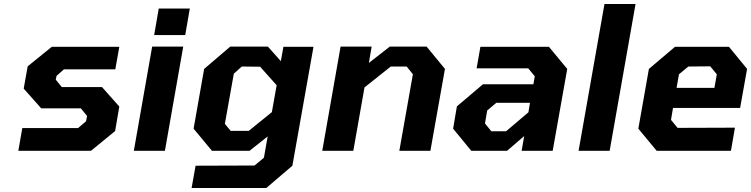

<svg xmlns="http://www.w3.org/2000/svg" viewBox="-20 -757 3771 964"><path d="M72 0 92 -114H372L412 -148L417 -175L386 -213H187L99 -312L119 -424L240 -522H579L559 -409H301L264 -376L260 -357L290 -320H492L579 -222L558 -99L437 0Z M754 -581 777 -714H933L910 -581ZM652 0 744 -523H900L808 0Z M942 187 962 75 1258 74 1305 35 1324 -72 1233 0H1044L952 -111L1005 -411L1136 -523H1325L1390 -450L1403 -522H1554L1448 75L1317 187ZM1138 -100H1229L1345 -194L1369 -329L1286 -422L1194 -423L1154 -387L1109 -135Z M1598 0 1690 -523H1846L1832 -441L1937 -523H2122L2214 -411L2141 0H1985L2053 -384L2022 -423H1942L1810 -318L1754 0Z M2346 0 2255 -111 2274 -223 2405 -334H2658L2665 -374L2632 -414H2373L2392 -522H2736L2828 -411L2755 0H2599L2612 -74L2526 0ZM2447 -98H2521L2633 -193L2641 -241H2472L2426 -202L2415 -137Z M2885 0 3015 -737H3171L3041 0Z M3277 0 3185 -111 3238 -411 3369 -522H3640L3731 -411L3696 -215H3359L3349 -155L3382 -115L3670 -116L3650 0ZM3377 -316H3567L3579 -384L3546 -424L3436 -423L3389 -384Z"/></svg>

Font: Tomorrow SemiBold
Style: Italic
Weight: 600
Italic angle: -10°
Designer: Tony de Marco, Monica Rizzolli
Foundry: Just in Type
Version: Version 2.002